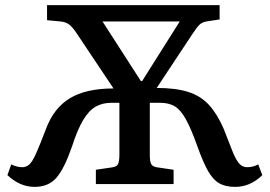

<svg xmlns="http://www.w3.org/2000/svg" viewBox="-20 -720 1055 751"><path d="M115 11Q58 11 9 -35L24 -77Q46 -66 67 -66Q83 -66 95 -77Q107 -88 121.5 -120.5Q136 -153 160 -216Q190 -297 253 -335.5Q316 -374 424 -374L281 -588Q266 -611 252.5 -622.5Q239 -634 217 -636L164 -641V-700H839V-644L787 -636Q771 -633 761 -624Q751 -615 732 -586L593 -376Q667 -376 716 -360.5Q765 -345 797.5 -309.5Q830 -274 855 -216Q874 -169 886.5 -135.5Q899 -102 912.5 -84Q926 -66 947 -66Q970 -66 990 -77L1006 -35Q959 11 900 11Q862 11 837.5 -3Q813 -17 793.5 -51.5Q774 -86 752 -148Q727 -218 706.5 -254.5Q686 -291 663 -304.5Q640 -318 605 -318H566V-112Q566 -86 572.5 -76.5Q579 -67 598 -65L659 -56V0H355V-56L416 -65Q435 -67 441 -77Q447 -87 447 -116V-318H417Q380 -318 353.5 -302.5Q327 -287 305 -250Q283 -213 262 -148Q232 -61 201 -25Q170 11 115 11ZM531 -403H536L683 -636H381Z"/></svg>

Font: Literata 12pt Medium
Style: Regular
Weight: 500
Designer: Latin by Veronika Burian and Jose Scaglione. Greek by Irene Vlachou. Cyrillic by Vera Evstafieva.
Foundry: TypeTogether
Version: Version 3.002